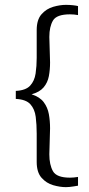

<svg xmlns="http://www.w3.org/2000/svg" viewBox="-20 -728 366 790"><path d="M301 36Q301 36 283 39Q265 42 251 42Q227 42 199 34Q171 26 151 3.5Q131 -19 131 -62Q131 -88 131 -120.5Q131 -153 131 -178Q131 -215 127 -247Q123 -279 105 -299Q87 -319 45 -321V-354Q86 -356 104 -375.5Q122 -395 126.5 -425.5Q131 -456 131 -490Q131 -520 131 -546.5Q131 -573 131 -604Q131 -647 151 -669.5Q171 -692 199 -700Q227 -708 251 -708Q266 -708 280 -706.5Q294 -705 301 -703V-666Q285 -669 268 -669Q213 -669 198 -643.5Q183 -618 183 -576L186 -471Q186 -441 181 -414.5Q176 -388 159.5 -368.5Q143 -349 110 -340Q144 -329 160 -307.5Q176 -286 181 -258.5Q186 -231 186 -200L183 -93Q183 -50 198 -23.5Q213 3 268 3Q283 3 301 0Z"/></svg>

Font: Epunda Slab Light
Style: Regular
Weight: 300
Designer: Simon Atzbach
Foundry: typofactur
Version: Version 1.102